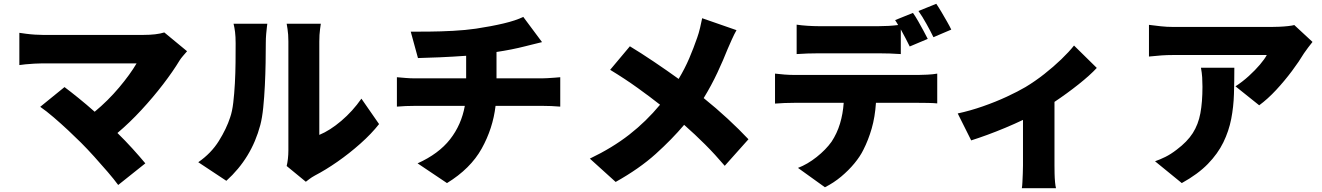

<svg xmlns="http://www.w3.org/2000/svg" viewBox="-20 -898 6970 1012"><path d="M966 -628Q954 -614 944 -602.5Q934 -591 927 -580Q892 -522 839.5 -453.5Q787 -385 725 -318Q663 -251 599 -197Q640 -157 678.5 -114.5Q717 -72 746 -37L603 77Q581 47 547.5 8Q514 -31 477 -72Q440 -113 407 -146Q378 -175 340 -210.5Q302 -246 263 -279.5Q224 -313 192 -335L320 -439Q352 -415 393.5 -381.5Q435 -348 479 -309Q550 -368 608 -437Q666 -506 700 -564H205Q185 -564 160.5 -562.5Q136 -561 114.5 -559Q93 -557 82 -555V-725Q95 -723 117.5 -720Q140 -717 164 -715.5Q188 -714 205 -714H736Q805 -714 846 -727Z M1491 -23Q1495 -39 1497.5 -61Q1500 -83 1500 -106V-680Q1500 -717 1495.5 -745Q1491 -773 1491 -773H1671Q1671 -773 1667 -744.5Q1663 -716 1663 -679V-187Q1719 -210 1779 -261Q1839 -312 1885 -378L1978 -244Q1938 -193 1879.5 -141Q1821 -89 1758.5 -45.5Q1696 -2 1640 27Q1622 37 1611 45.5Q1600 54 1592 60ZM1025 -43Q1093 -90 1133.5 -155Q1174 -220 1193 -279Q1204 -310 1209.5 -357Q1215 -404 1218 -458.5Q1221 -513 1221.5 -568Q1222 -623 1222 -670Q1222 -705 1219 -729Q1216 -753 1211 -773H1389Q1389 -773 1387 -757.5Q1385 -742 1383 -719Q1381 -696 1381 -672Q1381 -626 1380 -567Q1379 -508 1376 -447Q1373 -386 1367.5 -331.5Q1362 -277 1352 -239Q1306 -65 1173 55Z M2145 -731Q2184 -731 2243.5 -731.5Q2303 -732 2368.5 -735.5Q2434 -739 2489 -747Q2569 -759 2634.5 -774.5Q2700 -790 2738 -809L2837 -676Q2806 -669 2784 -663Q2762 -657 2748 -654Q2713 -645 2675 -637.5Q2637 -630 2597 -624V-485H2836Q2847 -485 2865.5 -486Q2884 -487 2903 -488.5Q2922 -490 2933 -491V-336Q2911 -338 2886 -339Q2861 -340 2839 -340H2592Q2578 -221 2519 -115Q2460 -9 2336 67L2181 -37Q2292 -87 2352 -163.5Q2412 -240 2430 -340H2168Q2146 -340 2119 -339Q2092 -338 2072 -336V-491Q2095 -489 2119 -487Q2143 -485 2167 -485H2437V-604Q2367 -599 2298.5 -596Q2230 -593 2183 -592Z M3862 -739Q3851 -720 3837 -689Q3823 -658 3815 -639Q3793 -583 3761.5 -515.5Q3730 -448 3689 -381Q3755 -328 3815.5 -272Q3876 -216 3925 -164L3800 -24Q3749 -84 3696.5 -136.5Q3644 -189 3586 -240Q3522 -164 3436 -86.5Q3350 -9 3225 61L3089 -62Q3208 -119 3297 -188.5Q3386 -258 3459 -346Q3407 -387 3341 -434.5Q3275 -482 3196 -530L3300 -654Q3358 -619 3427 -572.5Q3496 -526 3557 -482Q3590 -537 3613 -591Q3636 -645 3655 -700Q3663 -722 3670 -751.5Q3677 -781 3681 -802Z M4065 -510Q4088 -507 4115.5 -505Q4143 -503 4166 -503H4821Q4837 -503 4868 -504.5Q4899 -506 4920 -510V-353Q4900 -355 4872 -355.5Q4844 -356 4821 -356H4597Q4592 -281 4574.5 -220.5Q4557 -160 4531 -109Q4514 -74 4483.5 -37Q4453 0 4413.5 33Q4374 66 4328 89L4186 -13Q4236 -32 4284.5 -70.5Q4333 -109 4363 -151Q4392 -195 4407.5 -246.5Q4423 -298 4427 -356H4166Q4144 -356 4115 -355Q4086 -354 4065 -352ZM4792 -830Q4805 -812 4819.5 -786.5Q4834 -761 4847.5 -736Q4861 -711 4870 -693L4775 -653Q4765 -673 4753 -696.5Q4741 -720 4728 -743V-613Q4700 -615 4670.5 -616Q4641 -617 4612 -617H4295Q4269 -617 4236.5 -616Q4204 -615 4179 -613V-768Q4205 -764 4237.5 -762Q4270 -760 4295 -760H4612Q4665 -760 4714 -766Q4710 -773 4706 -779.5Q4702 -786 4698 -792ZM4915 -878Q4928 -859 4943 -833.5Q4958 -808 4972 -783.5Q4986 -759 4994 -742L4900 -702Q4885 -733 4863 -772.5Q4841 -812 4821 -840Z M5028 -300Q5093 -314 5160.5 -337.5Q5228 -361 5287 -388.5Q5346 -416 5385 -439Q5435 -469 5484 -507.5Q5533 -546 5574 -585.5Q5615 -625 5641 -658L5761 -540Q5726 -502 5665 -453.5Q5604 -405 5538 -361V-26Q5538 -7 5538.5 17Q5539 41 5541 62Q5543 83 5546 94H5366Q5368 83 5369 62Q5370 41 5371 17Q5372 -7 5372 -26V-266Q5328 -245 5279 -224.5Q5230 -204 5183.5 -187Q5137 -170 5099 -158Z M6898 -677Q6889 -666 6875 -647.5Q6861 -629 6853 -617Q6828 -575 6789.5 -523.5Q6751 -472 6706.5 -424Q6662 -376 6617 -343L6492 -443Q6529 -467 6562.5 -497.5Q6596 -528 6621 -557.5Q6646 -587 6657 -608H6163Q6130 -608 6102.5 -606Q6075 -604 6036 -600V-767Q6067 -763 6098.5 -759.5Q6130 -756 6163 -756H6682Q6699 -756 6723 -757Q6747 -758 6769.5 -760.5Q6792 -763 6802 -766ZM6486 -541Q6486 -471 6484 -403Q6482 -335 6469.5 -271Q6457 -207 6428 -147.5Q6399 -88 6346.5 -34Q6294 20 6209 67L6068 -48Q6094 -57 6122.5 -71Q6151 -85 6182 -109Q6238 -151 6267 -196.5Q6296 -242 6307 -301Q6318 -360 6318 -441Q6318 -467 6316.5 -490.5Q6315 -514 6310 -541Z"/></svg>

Font: Source Han Sans CN Heavy
Style: Regular
Weight: 900
Designer: Ryoko NISHIZUKA 西塚涼子 (kana, bopomofo & ideographs); Paul D. Hunt (Latin, Greek & Cyrillic); Sandoll Communications 산돌커뮤니
Foundry: Adobe
Version: Version 2.000;hotconv 1.0.107;makeotfexe 2.5.65593